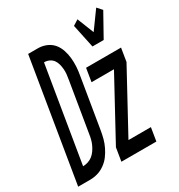

<svg xmlns="http://www.w3.org/2000/svg" viewBox="-223 -887 939 1008"><g transform="rotate(-30 246.0 -383.5)"><path d="M390 -600 360 -742 393 -763 433 -662 509 -767 535 -738 458 -600ZM-43 0 78 -735H141Q168 -734 191 -723.5Q214 -713 229 -694.5Q244 -676 252 -652Q260 -628 262.5 -602.5Q265 -577 263.5 -551Q262 -525 257 -498L207 -196Q203 -172 197 -149.5Q191 -127 180 -104.5Q169 -82 154.5 -62.5Q140 -43 119 -28Q98 -13 75 -6.5Q52 0 29 0ZM33 -80Q48 -80 63.5 -85Q79 -90 91 -99.5Q103 -109 112.5 -122.5Q122 -136 128.5 -150Q135 -164 139 -179Q143 -194 145 -209L195 -511Q198 -527 199.5 -543Q201 -559 199.5 -574.5Q198 -590 194 -604.5Q190 -619 181.5 -630.5Q173 -642 159 -648.5Q145 -655 129 -655H128ZM219 0 232 -80 428 -440H292L305 -520H517L504 -440L308 -80H444L431 0Z"/></g></svg>

Font: Iosevka SS18 Medium
Style: Italic
Weight: 500
Italic angle: -9°
Monospace: yes
Designer: Belleve Invis
Foundry: Belleve Invis
Version: Version 25.1.1; ttfautohint (v1.8.4)